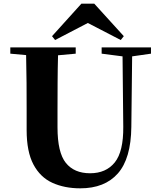

<svg xmlns="http://www.w3.org/2000/svg" viewBox="-20 -1005 869 1045"><path d="M458 -879.9 279.8 -787.1 263.2 -808.1 422.9 -984.9H493.2L653.8 -808.1L637.2 -787.1ZM801.8 -747.1V-712.9L699.2 -698.2L694.8 -314Q692.9 -141.6 621.3 -60.8Q549.8 20 417 20Q331.1 20 265.1 -10Q199.2 -40 162.1 -109.6Q125 -179.2 125 -296.9V-405.8Q125 -479.5 124.5 -554.7Q124 -629.9 122.1 -705.1L36.1 -712.9V-747.1H392.1V-712.9L295.9 -704.1Q293.9 -630.4 293.5 -555.4Q293 -480.5 293 -405.8V-312Q293 -174.8 338.4 -118.4Q383.8 -62 470.2 -62Q557.1 -62 604.7 -121.1Q652.3 -180.2 650.9 -315.9L647 -698.2L533.2 -712.9V-747.1Z"/></svg>

Font: Source Han Serif JP Heavy
Style: Regular
Weight: 900
Designer: Ryoko NISHIZUKA  (kana & ideographs); Frank Grießhammer (Latin, Greek & Cyrillic); Wenlong ZHANG  (bopomofo); Sandoll Co
Foundry: Adobe Systems Incorporated
Version: Version 1.001;PS 1.001;hotconv 16.6.54;makeotf.lib2.5.65590